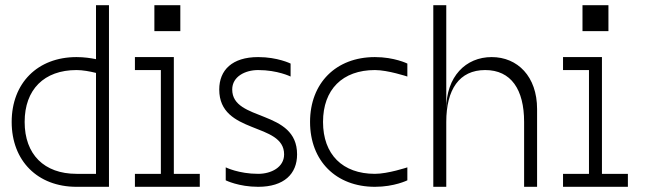

<svg xmlns="http://www.w3.org/2000/svg" viewBox="-20 -720 2490 740"><path d="M275 0H400V-700H350V-492C330 -496 304 -500 275 -500C125 -500 25 -400 25 -250C25 -100 125 0 275 0ZM75 -250C75 -375 150 -450 275 -450C298 -450 326 -445 350 -439V-50H275C150 -50 75 -125 75 -250Z M650 -500H500V-450H600V-50H500V0H750V-50H650ZM575 -600H675V-700H575Z M975 0C1075 0 1125 -50 1125 -125C1125 -300 875 -250 875 -375C875 -425 925 -450 975 -450C1050 -450 1100 -425 1100 -425V-475C1100 -475 1050 -500 975 -500C875 -500 825 -450 825 -375C825 -200 1075 -250 1075 -125C1075 -75 1025 -50 975 -50C900 -50 850 -75 850 -75V-25C850 -25 900 0 975 0Z M1425 -500C1275 -500 1175 -400 1175 -250C1175 -100 1275 0 1425 0C1500 0 1550 -25 1550 -25V-75C1550 -75 1475 -50 1425 -50C1300 -50 1225 -125 1225 -250C1225 -375 1300 -450 1425 -450C1475 -450 1550 -425 1550 -425V-475C1550 -475 1500 -500 1425 -500Z M2000 -250V0H2050V-300C2050 -425 1975 -500 1875 -500C1775 -500 1700 -425 1700 -300V-700H1650V0H1700V-250C1700 -375 1750 -450 1850 -450C1950 -450 2000 -375 2000 -250Z M2300 -500H2150V-450H2250V-50H2150V0H2400V-50H2300ZM2225 -600H2325V-700H2225Z"/></svg>

Font: LS-VG5000 Light
Style: Regular
Weight: 400
Designer: Justin Bihan, 2021
Foundry: Justin Bihan, 2021
Version: Version 1.000;Glyphs 3.1.2 (3151)